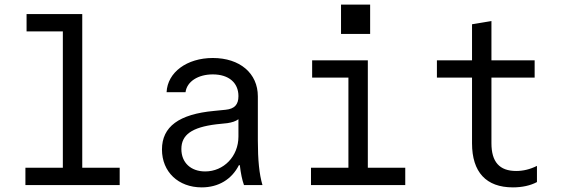

<svg xmlns="http://www.w3.org/2000/svg" viewBox="-20 -801 2440 831"><path d="M90 0H498V-75H336V-740H95V-665H252V-75H90Z M1012 -385C1012 -348 995 -330 957 -326L907 -321C755 -307 681 -253 681 -154C681 -57 752 10 853 10C926 10 983 -25 1014 -86H1018C1022 -51 1028 -22 1036 0H1116C1102 -47 1096 -109 1096 -193V-384C1096 -484 1018 -550 901 -550C789 -550 705 -488 701 -402H783C789 -448 837 -479 901 -479C970 -479 1012 -443 1012 -385ZM1012 -285V-210C1012 -124 948 -59 868 -59C806 -59 765 -97 765 -156C765 -218 811 -250 916 -263L964 -268C984 -271 1000 -276 1012 -285Z M1326 0H1734V-75H1572V-540H1331V-465H1488V-75H1326ZM1456 -654H1582V-781H1456Z M2107 -181V-465H2294V-540H2107V-710L2023 -696V-540H1871V-465H2023V-181C2023 -56 2084 10 2200 10C2240 10 2276 2 2304 -13V-83C2274 -68 2244 -61 2214 -61C2142 -61 2107 -100 2107 -181Z"/></svg>

Font: CommitMonoNiceRocks
Style: Regular
Weight: 400
Monospace: yes
Designer: Eigil Nikolajsen
Foundry: Eigil Nikolajsen
Version: Version 1.143